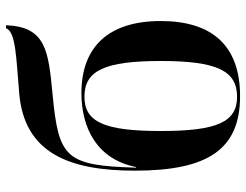

<svg xmlns="http://www.w3.org/2000/svg" viewBox="-110 -699 819 639"><g transform="rotate(-90 299.5 -379.5)"><path d="M299 10C468 10 549 -84 549 -254C549 -428 463 -518 309 -518C194 -518 89 -467 63 -336H61C68 -571 93 -594 305 -614C450 -628 530 -636 535 -769H525C514 -736 423 -735 308 -725C109 -708 51 -558 51 -340C51 -97 122 10 299 10ZM297 0C213 0 183 -66 183 -254C183 -442 213 -508 297 -508C384 -508 416 -441 416 -254C416 -68 384 0 297 0Z"/></g></svg>

Font: Noto Serif Display SemiBold
Style: Regular
Weight: 600
Designer: Monotype Design Team
Foundry: Monotype Imaging Inc.
Version: Version 2.009